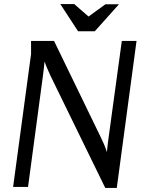

<svg xmlns="http://www.w3.org/2000/svg" viewBox="-20 -927 714 952"><path d="M248 -724 477 -252Q485 -235 493.5 -216.5Q502 -198 510 -173Q512 -197 514.5 -215Q517 -233 519 -249L584 -724H657L559 5H502L231 -550Q224 -566 216.5 -582.5Q209 -599 201 -622Q199 -598 196.5 -580Q194 -562 192 -545L119 0H45L134 -659V-724ZM419 -845 503 -906H570L450 -772H367L279 -907H348Z"/></svg>

Font: Rosario
Style: Italic
Weight: 400
Italic angle: -8.05°
Designer: Hector Gatti
Foundry: Omnibus Type
Version: Version 1.201